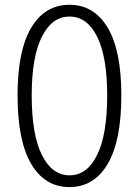

<svg xmlns="http://www.w3.org/2000/svg" viewBox="-20 -762 574 795"><path d="M267.6 12.7Q166 12.7 109.4 -83Q52.7 -178.7 52.7 -367.2Q52.7 -552.7 109.4 -647.5Q166 -742.2 267.6 -742.2Q369.1 -742.2 425.8 -647.5Q482.4 -552.7 482.4 -367.2Q482.4 -178.7 425.8 -83Q369.1 12.7 267.6 12.7ZM267.6 -36.1Q340.8 -36.1 382.3 -120.6Q423.8 -205.1 423.8 -367.2Q423.8 -526.4 382.3 -609.9Q340.8 -693.4 267.6 -693.4Q195.3 -693.4 153.3 -609.9Q111.3 -526.4 111.3 -367.2Q111.3 -205.1 153.3 -120.6Q195.3 -36.1 267.6 -36.1Z"/></svg>

Font: irohamaru Light
Style: Regular
Weight: 200
Designer: [Source Han Sans]
Ryoko NISHIZUKA  (kana & ideographs); Paul D. Hunt (Latin, Greek & Cyrillic); Wenlong ZHANG  (bopomofo
Version: Version 1.01